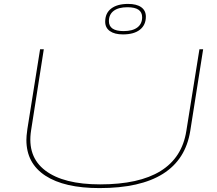

<svg xmlns="http://www.w3.org/2000/svg" viewBox="-20 -952 1109 982"><path d="M489 10Q309 10 212 -53.5Q115 -117 115 -236Q115 -246 116 -258Q117 -270 120 -292L185 -700H204L139 -285Q118 -151 211.5 -80Q305 -9 492 -9Q890 -9 933 -282L1000 -700H1019L953 -282Q906 10 489 10ZM609 -776Q566 -776 542 -793Q518 -810 518 -841Q518 -885 549 -908.5Q580 -932 635 -932Q679 -932 702.5 -915Q726 -898 726 -867Q726 -824 695.5 -800Q665 -776 609 -776ZM612 -793Q658 -793 682.5 -811.5Q707 -830 707 -864Q707 -915 632 -915Q586 -915 561.5 -896.5Q537 -878 537 -844Q537 -793 612 -793Z"/></svg>

Font: Georama ExtraExtended Thin
Style: Italic
Weight: 100
Width: 8
Italic angle: -9°
Designer: Jean-Baptiste Levee
Foundry: Production Type
Version: Version 1.000